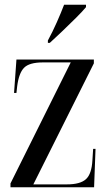

<svg xmlns="http://www.w3.org/2000/svg" viewBox="-20 -786 455 806"><path d="M24 0V-16L277 -524H160Q103 -524 81 -501.5Q59 -479 52 -423L49 -396H39L49 -536H374V-520L120 -12H261Q317 -12 341 -34Q365 -56 368 -114L371 -161H381L375 0ZM181 -616Q201 -653 218.5 -692.5Q236 -732 249 -766H341V-756Q327 -739 299.5 -711.5Q272 -684 242 -655.5Q212 -627 189 -606H181Z"/></svg>

Font: Noto Serif Display ExtraCondensed Medium
Style: Regular
Weight: 500
Width: 2
Designer: Monotype Design Team
Foundry: Monotype Imaging Inc.
Version: Version 2.009